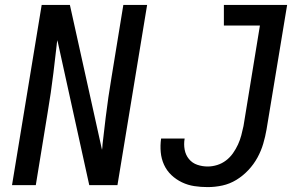

<svg xmlns="http://www.w3.org/2000/svg" viewBox="-20 -755 1240 783"><path d="M29 0 150 -735H265L396 -144Q397 -150 397.5 -155Q398 -160 398 -165L411 -276Q416 -317 422 -358.5Q428 -400 435 -441L483 -735H580L459 0H344L214 -591Q213 -585 212 -580Q211 -575 211 -570L198 -459Q193 -418 187 -376.5Q181 -335 174 -294L126 0ZM827 8Q799 8 772.5 4Q746 0 722 -11.5Q698 -23 679 -41Q660 -59 649 -83Q638 -107 635.5 -134.5Q633 -162 637 -190H733Q729 -167 733 -145Q737 -123 750.5 -106.5Q764 -90 784.5 -83Q805 -76 827 -76Q846 -76 865.5 -82Q885 -88 901.5 -100.5Q918 -113 930 -130Q942 -147 950.5 -165.5Q959 -184 964 -203Q969 -222 973 -241L1040 -651H893V-735H1151L1067 -227Q1062 -198 1053.5 -169Q1045 -140 1030 -112.5Q1015 -85 993 -61.5Q971 -38 944 -21.5Q917 -5 887 1.5Q857 8 827 8Z"/></svg>

Font: Iosevka Custom Medium
Style: Italic
Weight: 500
Italic angle: -9°
Designer: Belleve Invis
Foundry: Belleve Invis
Version: Version 27.0.1